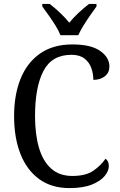

<svg xmlns="http://www.w3.org/2000/svg" viewBox="-20 -951 611 981"><path d="M335 10Q243 10 180 -36Q117 -82 84.5 -164.5Q52 -247 52 -358Q52 -467 85.5 -549.5Q119 -632 185.5 -678Q252 -724 350 -724Q444 -724 491.5 -691Q539 -658 539 -611Q539 -580 516 -561.5Q493 -543 457 -543Q457 -574 446.5 -603.5Q436 -633 411.5 -652Q387 -671 345 -671Q245 -671 202 -588.5Q159 -506 159 -358Q159 -265 179 -196.5Q199 -128 241 -90Q283 -52 350 -52Q418 -52 456.5 -78.5Q495 -105 519 -140Q536 -129 536 -102Q536 -78 515 -52Q494 -26 449.5 -8Q405 10 335 10ZM289 -771Q280 -794 263.5 -820.5Q247 -847 228.5 -873Q210 -899 196 -918V-931H234Q260 -911 286.5 -886Q313 -861 334 -835Q355 -861 382 -886Q409 -911 435 -931H473V-918Q459 -899 441 -873Q423 -847 406.5 -820.5Q390 -794 380 -771Z"/></svg>

Font: Noto Serif Hebrew SemiCondensed
Style: Regular
Weight: 400
Width: 4
Designer: Monotype Design Team
Foundry: Monotype Imaging Inc.
Version: Version 2.004; ttfautohint (v1.8.4.7-5d5b)